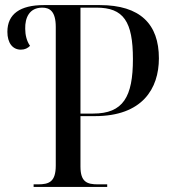

<svg xmlns="http://www.w3.org/2000/svg" viewBox="-20 -734 678 754"><path d="M112 0H401V-10H365C322 -10 296 -19 296 -80V-278H353C539 -278 604 -386 604 -505C604 -639 531 -714 372 -714H152C59 -714 9 -679 9 -609C9 -566 29 -539 62 -539C78 -539 89 -545 98 -554C85 -572 79 -597 79 -621C78 -664 95 -704 146 -704C175 -704 199 -690 199 -628V-84C199 -20 173 -10 129 -10H112ZM346 -288H296V-704H359C465 -704 502 -650 502 -502C502 -354 464 -288 346 -288Z"/></svg>

Font: Noto Serif Display SemiCondensed
Style: Regular
Weight: 400
Width: 4
Designer: Monotype Design Team
Foundry: Monotype Imaging Inc.
Version: Version 2.009